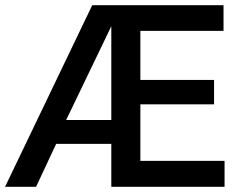

<svg xmlns="http://www.w3.org/2000/svg" viewBox="-42 -720 952 740"><path d="M-22.5 0 313.5 -700H819.5V-601H499V-412H783V-318H499V-100H823.5V0H387V-165.5H174.5L97 0ZM213 -257.5H387V-619Z"/></svg>

Font: Geologica Roman
Style: Regular
Weight: 400
Designer: Sindre Bremnes, Frode Helland
Foundry: Monokrom Skriftforlag AS
Version: Version 1.010;gftools[0.9.28]